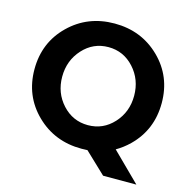

<svg xmlns="http://www.w3.org/2000/svg" viewBox="-119 -832 1063 1070"><g transform="rotate(15 413.0 -297.0)"><path d="M413 7Q258 7 152 -96.5Q46 -200 46 -354Q46 -508 152 -611.5Q258 -715 413 -715Q568 -715 674 -611.5Q780 -508 780 -354Q780 -200 674 -96Q639 -62 599 -39L761 121H569L448 6Q431 7 413 7ZM621 -353.5Q621 -447 561 -513Q501 -579 413.5 -579Q326 -579 266 -513Q206 -447 206 -353.5Q206 -260 266 -194.5Q326 -129 413.5 -129Q501 -129 561 -194.5Q621 -260 621 -353.5Z"/></g></svg>

Font: Montreal
Style: Bold
Weight: 700
Designer: Julieta Ulanovsky, usr_local_share
Foundry: Julieta Ulanovsky, usr_local_share
Version: Version 2.001